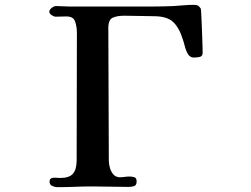

<svg xmlns="http://www.w3.org/2000/svg" viewBox="-20 -773 1040 794"><path d="M818 -555Q818 -540 805.5 -537.5Q793 -535 782 -535Q766 -535 757.5 -549Q749 -563 744.5 -581Q740 -599 736 -610Q721 -659 695.5 -682.5Q670 -706 616 -706Q585 -706 555 -707Q525 -708 494 -708Q465 -708 446.5 -700Q428 -692 428 -657Q428 -520 429 -382.5Q430 -245 430 -108Q430 -95 434.5 -79Q439 -63 449 -51.5Q459 -40 476 -40Q486 -40 496 -41.5Q506 -43 516 -43Q527 -43 536 -40Q545 -37 545 -23Q545 -7 535 -3.5Q525 0 512 0Q475 0 437.5 -1Q400 -2 362 -2Q326 -2 289.5 -0.5Q253 1 217 1Q207 1 196 -4Q185 -9 185 -21Q185 -33 192.5 -36Q200 -39 210.5 -38Q221 -37 228 -37Q267 -37 282 -55Q297 -73 297 -110Q297 -242 297.5 -374Q298 -506 298 -638Q298 -661 291 -683Q284 -705 255 -705Q244 -705 232.5 -704.5Q221 -704 210 -704Q203 -704 193.5 -710.5Q184 -717 184 -724Q184 -733 194 -740.5Q204 -748 212 -748Q226 -748 239.5 -747Q253 -746 266 -746Q329 -746 392 -746Q455 -746 518 -746Q563 -746 608 -746Q653 -746 698 -748Q718 -749 738.5 -751Q759 -753 780 -753Q792 -753 797.5 -750.5Q803 -748 810 -738Q811 -737 812 -720Q813 -703 814 -678Q815 -653 816 -626.5Q817 -600 817.5 -580.5Q818 -561 818 -555Z"/></svg>

Font: Kaisei Opti
Style: Bold
Weight: 700
Designer: Font-Kai, 金井和夫
Foundry: KAZUO KANAI
Version: Version 5.003